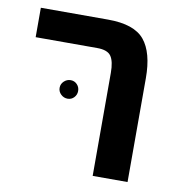

<svg xmlns="http://www.w3.org/2000/svg" viewBox="-68 -630 655 694"><g transform="rotate(10 259.0 -283.0)"><path d="M317 0V-378Q317 -420 304 -439Q291 -458 253 -458H27V-566H274Q370 -566 407.5 -520.5Q445 -475 445 -381V0ZM202.5 -269Q193 -259 179 -259Q165 -259 154.5 -269Q144 -279 144 -293Q144 -307 154.5 -317Q165 -327 179 -327Q193 -327 202.5 -317Q212 -307 212 -293Q212 -279 202.5 -269Z"/></g></svg>

Font: FiraGO Medium
Style: Regular
Weight: 500
Designer: bBox Type
Foundry: bBox Type GmbH
Version: Version 1.001;PS 001.001;hotconv 1.0.88;makeotf.lib2.5.64775